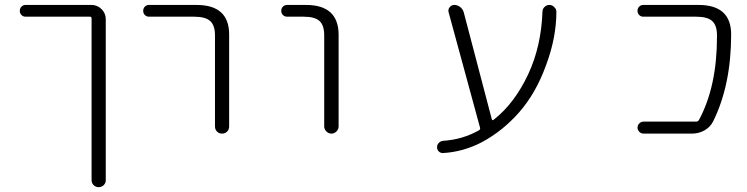

<svg xmlns="http://www.w3.org/2000/svg" viewBox="-20 -565 3040 781"><path d="M352.5 -544.9Q376 -544.9 393.1 -527.8Q410.2 -510.7 410.2 -487.3V168Q410.2 179.7 401.9 188Q393.6 196.3 381.3 196.3Q369.1 196.3 360.8 188Q352.5 179.7 352.5 168V-490.2Q352.5 -497.1 345.7 -497.1H84Q74.2 -497.1 67.4 -503.9Q60.5 -510.7 60.5 -521Q60.5 -531.2 67.4 -538.1Q74.2 -544.9 84 -544.9Z M585.9 -497.1Q576.2 -497.1 569.3 -503.9Q562.5 -510.7 562.5 -521Q562.5 -531.2 569.3 -538.1Q576.2 -544.9 585.9 -544.9H779.3Q912.1 -544.9 912.1 -424.8V-50.8Q912.1 -38.1 903.8 -29.8Q895.5 -21.5 883.3 -21.5Q871.1 -21.5 862.8 -29.8Q854.5 -38.1 854.5 -50.8V-420.9Q854.5 -461.9 835 -479.5Q815.4 -497.1 769.5 -497.1Z M1148.4 -497.1Q1137.7 -497.1 1130.9 -503.9Q1124 -510.7 1124 -521Q1124 -531.2 1130.9 -538.1Q1137.7 -544.9 1148.4 -544.9H1224.6Q1356.4 -544.9 1357.4 -424.8V-50.8Q1357.4 -39.1 1348.6 -30.3Q1339.8 -21.5 1328.1 -21.5Q1316.4 -21.5 1307.6 -30.3Q1298.8 -39.1 1298.8 -50.8V-420.9Q1298.8 -461.9 1279.8 -479.5Q1260.7 -497.1 1214.8 -497.1Z M1980.5 -80.1Q1982.4 -73.2 1988.3 -78.1Q2073.2 -144.5 2128.9 -263.7Q2181.6 -377 2186.5 -516.6Q2186.5 -528.3 2194.8 -536.6Q2203.1 -544.9 2214.8 -544.9Q2226.6 -544.9 2234.4 -536.1Q2243.2 -528.3 2243.2 -517.6Q2243.2 -412.1 2201.2 -299.8Q2160.2 -186.5 2092.8 -109.4Q2025.4 -32.2 1939.5 13.7Q1864.3 52.7 1782.2 57.6Q1782.2 57.6 1781.2 57.6Q1771.5 57.6 1764.6 50.8Q1757.8 43.9 1757.8 33.7Q1757.8 23.4 1765.1 16.1Q1772.5 8.8 1782.2 7.8Q1861.3 2.9 1928.7 -35.2Q1934.6 -39.1 1932.6 -45.9L1804.7 -515.6Q1801.8 -526.4 1809.1 -535.6Q1816.4 -544.9 1828.1 -544.9Q1840.8 -544.9 1851.6 -536.6Q1862.3 -528.3 1866.2 -515.6Z M2821.3 -544.9Q2954.1 -544.9 2954.1 -424.8Q2954.1 -219.7 2880.9 -71.3Q2869.1 -47.9 2845.7 -34.7Q2822.3 -21.5 2794.9 -21.5H2597.7Q2587.9 -21.5 2580.6 -28.8Q2573.2 -36.1 2573.2 -45.9Q2573.2 -55.7 2580.6 -63Q2587.9 -70.3 2597.7 -70.3H2811.5Q2819.3 -70.3 2823.2 -77.1Q2896.5 -212.9 2896.5 -416Q2896.5 -418 2896.5 -420.9Q2896.5 -461.9 2877 -479.5Q2857.4 -497.1 2811.5 -497.1H2596.7Q2586.9 -497.1 2580.1 -503.9Q2573.2 -510.7 2573.2 -521Q2573.2 -531.2 2580.1 -538.1Q2586.9 -544.9 2596.7 -544.9Z"/></svg>

Font: Rounded Mgen+ 1m light
Style: Regular
Weight: 200
Designer: [Source Han Sans]
Ryoko NISHIZUKA  (kana & ideographs); Paul D. Hunt (Latin, Greek & Cyrillic); Wenlong ZHANG  (bopomofo
Version: Version 1.059.20150602